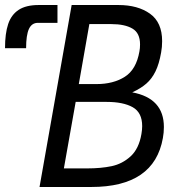

<svg xmlns="http://www.w3.org/2000/svg" viewBox="-98 -745 718 765"><path d="M131 -654H53Q28.5 -654 17.2 -629.5Q6 -605 6 -553H-78Q-78 -611.5 -65.5 -649Q-53 -686.5 -23.5 -705.8Q6 -725 56 -725H131ZM187.5 -725H374Q451 -725 499.5 -690.5Q548 -656 548 -581Q548 -557.5 544 -536Q536 -490 521.5 -460.5Q507 -431 485.2 -412Q463.5 -393 429 -377Q555 -353.5 555 -239Q555 -216.5 551 -195Q516.5 0 266 0H59.5ZM465.5 -211Q468.5 -228.5 468.5 -242.5Q468.5 -296.5 430.8 -317.8Q393 -339 327 -339H203.5L156.5 -74H249Q304.5 -74 347 -83Q389.5 -92 422.5 -122.2Q455.5 -152.5 465.5 -211ZM457.5 -540Q460 -552.5 460 -568Q460 -613.5 429.5 -631.2Q399 -649 345.5 -649H258L216 -410H286.5Q353.5 -410 399.2 -439Q445 -468 457.5 -540Z"/></svg>

Font: JuliaMono
Style: Italic
Weight: 400
Italic angle: -9°
Monospace: yes
Designer: cormullion
Foundry: corm
Version: Version 0.057; ttfautohint (v1.8.4)